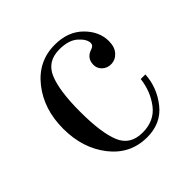

<svg xmlns="http://www.w3.org/2000/svg" viewBox="-134 -580 704 704"><g transform="rotate(-45 218.0 -228.0)"><path d="M244 12Q157 12 102.5 -57.5Q48 -127 48 -228Q48 -329 103 -398.5Q158 -468 244 -468Q312 -468 353 -427.5Q394 -387 394 -337Q394 -306 378 -288.5Q362 -271 339 -271Q319 -271 305.5 -284Q292 -297 292 -315Q292 -350 326 -361Q342 -366 342 -379Q342 -399 317 -421.5Q292 -444 244 -444Q181 -444 158.5 -390Q136 -336 136 -228Q136 -120 158 -66Q180 -12 244 -12Q305 -12 338 -55Q371 -98 378 -156H402Q398 -91 357 -39.5Q316 12 244 12Z"/></g></svg>

Font: Old Standard TT
Style: Regular
Weight: 400
Designer: Alexey Kryukov <alexios@thessalonica.org.ru>
Version: Version 2.2